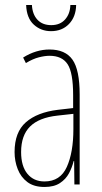

<svg xmlns="http://www.w3.org/2000/svg" viewBox="-20 -734 406 764"><path d="M177 -537Q240 -537 268.5 -496.5Q297 -456 297 -358V0H276L275 -93H273Q267 -68 254.5 -44.5Q242 -21 218.5 -5.5Q195 10 157 10Q115 10 89 -9.5Q63 -29 50.5 -61Q38 -93 38 -129Q38 -208 83 -247.5Q128 -287 210 -297L271 -304V-355Q271 -445 249 -478.5Q227 -512 177 -512Q159 -512 135 -506Q111 -500 83 -483L72 -505Q123 -537 177 -537ZM209 -274Q135 -266 99.5 -230.5Q64 -195 64 -129Q64 -73 89 -42.5Q114 -12 157 -12Q220 -12 246 -70Q272 -128 272 -220V-281ZM283 -714Q282 -667 254.5 -638.5Q227 -610 183 -610Q143 -610 114.5 -636Q86 -662 84 -714H107Q109 -677 129 -655.5Q149 -634 184 -634Q219 -634 239 -656.5Q259 -679 260 -714Z"/></svg>

Font: Noto Sans Gurmukhi ExtraCondensed Thin
Style: Regular
Weight: 100
Width: 2
Designer: Jelle Bosma - Monotype Design Team
Foundry: Monotype Imaging Inc.
Version: Version 2.004; ttfautohint (v1.8.4.7-5d5b)